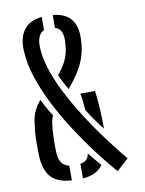

<svg xmlns="http://www.w3.org/2000/svg" viewBox="-90 -869 707 939"><g transform="rotate(-10 264.0 -399.5)"><path d="M418 1Q374.5 -49 327.5 -111Q280.5 -173 235.8 -242Q191 -311 154.5 -382.2Q118 -453.5 95 -522.8Q72 -592 69 -654Q64.5 -721 92.8 -760.2Q121 -799.5 183.5 -806.5V-741Q165 -732.5 156.8 -713.2Q148.5 -694 149 -666Q150 -617 167 -561.2Q184 -505.5 212.5 -447.2Q241 -389 275.8 -331.8Q310.5 -274.5 347.2 -222.2Q384 -170 417.8 -126.5Q451.5 -83 477 -52.5ZM190 6.5Q118.5 2 86.8 -34Q55 -70 52.5 -141.5Q52 -168.5 51.8 -189.2Q51.5 -210 52 -227.2Q52.5 -244.5 54.2 -261Q56 -277.5 58.5 -296.5Q62 -333 75 -360Q88 -387 106.5 -408Q116.5 -387 128.5 -365.8Q140.5 -344.5 154.5 -323Q151.5 -316 149 -308.5Q146.5 -301 144.5 -292Q142 -274 140.2 -254.2Q138.5 -234.5 137.8 -207.2Q137 -180 138.5 -139.5Q140 -110.5 151.8 -91.5Q163.5 -72.5 189.5 -66.5ZM245 6.5V-66.5Q264.5 -69 275.2 -79.2Q286 -89.5 289.5 -109Q304 -91.5 317.8 -75Q331.5 -58.5 345 -42.5Q330.5 -21 305.8 -8.8Q281 3.5 245 6.5ZM388.5 -215.5Q367.5 -241.5 347.5 -270.2Q327.5 -299 314 -321.5Q312.5 -343 310.5 -363.2Q308.5 -383.5 304 -404L377.5 -404.5Q382.5 -367.5 385.5 -316Q388.5 -264.5 388.5 -215.5ZM252 -436Q241 -454.5 230.5 -474.8Q220 -495 213 -512Q234.5 -537.5 247.5 -560.8Q260.5 -584 267 -607.5Q273.5 -631 274.5 -657Q278 -692 270 -713.5Q262 -735 238 -742.5V-806.5Q303 -800 330.5 -762.2Q358 -724.5 353 -658Q351 -614 338.8 -577.8Q326.5 -541.5 304.8 -507.2Q283 -473 252 -436Z"/></g></svg>

Font: Big Shoulders Stencil Text Thin Medium
Style: Regular
Weight: 500
Version: Version 2.001